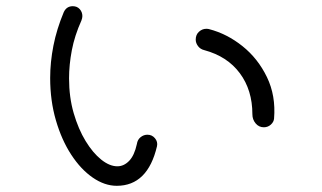

<svg xmlns="http://www.w3.org/2000/svg" viewBox="-20 -663 1040 620"><path d="M357 -63Q318 -63 279.5 -89.5Q241 -116 210 -163.5Q179 -211 160.5 -274.5Q142 -338 142 -411Q142 -462 152.5 -515.5Q163 -569 186 -624Q195 -643 215 -643Q229 -643 237.5 -633.5Q246 -624 246 -611Q246 -605 243 -597Q221 -548 212 -501Q203 -454 203 -410Q203 -349 218 -297.5Q233 -246 256.5 -207.5Q280 -169 307 -147.5Q334 -126 359 -126Q380 -126 397 -143.5Q414 -161 422 -198Q424 -212 434 -220Q444 -228 456 -228Q471 -228 480.5 -216.5Q490 -205 487 -191Q457 -63 357 -63ZM832 -252Q816 -252 805.5 -264.5Q795 -277 795 -294Q795 -372 754.5 -426.5Q714 -481 640 -501Q627 -504 619.5 -514Q612 -524 612 -535Q612 -551 622.5 -560.5Q633 -570 646 -570Q652 -570 655 -569Q713 -554 763 -514Q813 -474 842 -414Q871 -354 865 -280Q864 -269 854.5 -260.5Q845 -252 832 -252Z"/></svg>

Font: Kiwi Maru Light
Style: Regular
Weight: 300
Designer: Hiroki-Chan
Version: Version 1.100